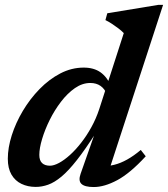

<svg xmlns="http://www.w3.org/2000/svg" viewBox="-20 -742 678 774"><path d="M411.5 -360.5Q402.5 -383.5 385.5 -395.5Q368.5 -407.5 344 -407.5Q312 -407.5 282 -386.8Q252 -366 226 -332Q200 -298 180.5 -258.8Q161 -219.5 149.8 -182Q138.5 -144.5 138.5 -117.5Q138.5 -95 149.8 -84.5Q161 -74 181.5 -74Q197 -74 218 -85.2Q239 -96.5 262 -117.2Q285 -138 307.2 -166.5Q329.5 -195 348.5 -229.5Q367.5 -264 380 -302L479 -608.5Q470 -618 457.8 -627.2Q445.5 -636.5 432 -645.5Q418.5 -654.5 405 -661L412.5 -688.5L619 -722.5H637.5L413.5 -36.5L392.5 -72.5Q416 -71.5 441 -77.8Q466 -84 492.5 -98.8Q519 -113.5 547.5 -137.5L567.5 -112Q504.5 -43.5 452.8 -15.8Q401 12 358 12Q321.5 12 308.2 -0.8Q295 -13.5 305 -41.5L363.5 -208H367.5Q324 -140 290 -96.8Q256 -53.5 227.8 -30Q199.5 -6.5 174.2 2.5Q149 11.5 124 11.5Q92 11.5 66.5 -0.8Q41 -13 26.2 -38.2Q11.5 -63.5 11.5 -102Q11.5 -146.5 27.5 -196.8Q43.5 -247 72.2 -295.2Q101 -343.5 139.5 -383Q178 -422.5 223.2 -446Q268.5 -469.5 317.5 -469.5Q358 -469.5 384.8 -450.8Q411.5 -432 430 -392Z"/></svg>

Font: Newsreader SemiBold
Style: Italic
Weight: 600
Italic angle: -17°
Designer: Hugues Gentile
Foundry: Production Type
Version: Version 1.003